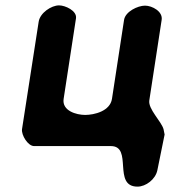

<svg xmlns="http://www.w3.org/2000/svg" viewBox="-20 -541 649 715"><path d="M200 -521C171 -521 129 -493 124 -460L62 -60C59 -38 84 3 107 3H393C476 3 398 154 492 154C523 154 559 127 566 93L593 -40C593 -41 590 -55 589 -60C581 -89 531 -135 536 -167L582 -467C587 -498 547 -520 520 -520C493 -520 447 -498 442 -467L397 -173C390 -127 331 -113 297 -113C265 -113 210 -128 217 -173L263 -473C267 -501 223 -521 200 -521Z"/></svg>

Font: Asimov Print
Style: Regular
Weight: 500
Designer: Google
Version: Version 2.000980: 2014